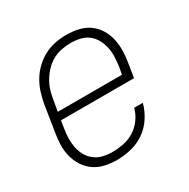

<svg xmlns="http://www.w3.org/2000/svg" viewBox="-128 -644 756 769"><g transform="rotate(-30 250.0 -260.0)"><path d="M201 8Q173 8 146 2Q119 -4 97.5 -19Q76 -34 61.5 -56.5Q47 -79 40.5 -105Q34 -131 35 -159Q36 -187 41 -215L60 -335Q65 -361 73 -385.5Q81 -410 95 -433Q109 -456 129.5 -475Q150 -494 173.5 -506Q197 -518 223 -523Q249 -528 274 -528Q302 -528 329 -522Q356 -516 377.5 -501Q399 -486 413 -463.5Q427 -441 433 -415Q439 -389 438.5 -361Q438 -333 433 -305L423 -242H85L80 -209Q76 -187 75.5 -165Q75 -143 79 -122Q83 -101 93.5 -82.5Q104 -64 120.5 -51.5Q137 -39 158 -34Q179 -29 201 -29Q226 -29 252 -34Q278 -39 301.5 -53.5Q325 -68 341.5 -91Q358 -114 364 -139H404Q396 -107 376.5 -77Q357 -47 328.5 -27.5Q300 -8 266.5 0Q233 8 201 8ZM91 -278H388L394 -311Q397 -333 398 -355Q399 -377 394.5 -398Q390 -419 380 -437.5Q370 -456 354 -468.5Q338 -481 317 -486Q296 -491 273 -491Q253 -491 231.5 -487Q210 -483 190.5 -472.5Q171 -462 155 -445.5Q139 -429 127.5 -410Q116 -391 109.5 -370.5Q103 -350 100 -329Z"/></g></svg>

Font: Iosevka SS04 XLt Obl
Style: Regular
Weight: 200
Italic angle: -9°
Monospace: yes
Designer: Belleve Invis
Foundry: Belleve Invis
Version: Version 19.0.0; ttfautohint (v1.8.4)